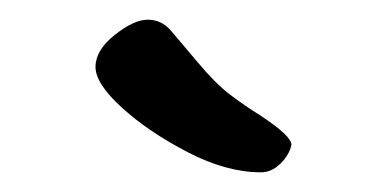

<svg xmlns="http://www.w3.org/2000/svg" viewBox="-20 -685 393 195"><path d="M245 -510Q210 -510 170.5 -530.5Q131 -551 104 -575.5Q77 -600 77 -617Q77 -634 96.5 -649.5Q116 -665 130 -665Q144 -665 153.5 -654Q163 -643 181 -621.5Q199 -600 213.5 -589Q228 -578 244 -568Q276 -547 276 -538Q274 -528 265 -519Q256 -510 245 -510Z"/></svg>

Font: Cagliostro
Style: Regular
Weight: 400
Designer: Matthew Desmond
Foundry: Matthew Desmond
Version: Version